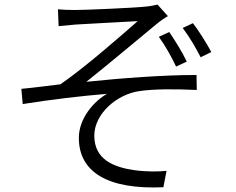

<svg xmlns="http://www.w3.org/2000/svg" viewBox="-20 -785 1040 845"><path d="M235 -744 238 -670C258 -672 287 -675 313 -677C356 -680 540 -689 586 -692C522 -636 359 -492 246 -414C196 -408 128 -399 74 -394L80 -327C204 -347 341 -363 451 -372C397 -342 327 -267 327 -178C327 -26 457 50 699 39L713 -33C678 -30 631 -28 572 -36C480 -49 395 -83 395 -188C395 -284 494 -370 593 -384C652 -393 747 -394 846 -389L845 -455C697 -455 515 -441 360 -425C442 -490 595 -618 670 -680C683 -691 706 -707 719 -714L673 -765C662 -762 643 -758 622 -756C565 -750 355 -741 311 -741C281 -741 257 -742 235 -744ZM725 -644 679 -623C708 -583 734 -536 755 -492L802 -514C780 -560 748 -610 725 -644ZM829 -683 784 -662C813 -624 841 -576 863 -533L910 -556C887 -599 853 -652 829 -683Z"/></svg>

Font: Noto Sans CJK SC DemiLight
Style: Regular
Weight: 350
Designer: Ryoko NISHIZUKA 西塚涼子 (kana, bopomofo & ideographs); Paul D. Hunt (Latin, Greek & Cyrillic); Sandoll Communications 산돌커뮤니
Foundry: Adobe
Version: Version 2.004;hotconv 1.0.118;makeotfexe 2.5.65603